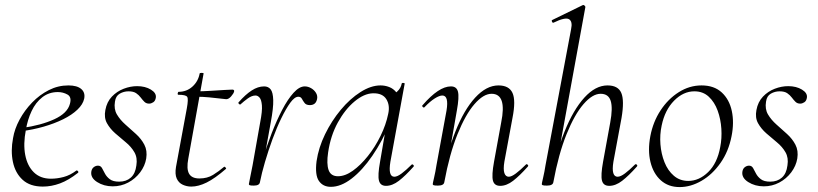

<svg xmlns="http://www.w3.org/2000/svg" viewBox="-20 -746 3322 780"><path d="M154 12Q102 12 72 -15.5Q42 -43 32.5 -88Q23 -133 33 -185Q39 -222 59.5 -260Q80 -298 110.5 -329.5Q141 -361 178.5 -380Q216 -399 258 -399Q293 -399 310 -384.5Q327 -370 322 -345Q317 -322 294.5 -300.5Q272 -279 236.5 -261.5Q201 -244 157.5 -231.5Q114 -219 67 -213L69 -226Q147 -237 200.5 -261.5Q254 -286 264 -324Q272 -352 254 -362Q236 -372 215 -372Q179 -372 152 -351Q125 -330 108.5 -295Q92 -260 85 -218Q74 -161 82.5 -116.5Q91 -72 117.5 -46Q144 -20 187 -20Q212 -20 238.5 -27Q265 -34 290 -53Q293 -55 296.5 -51Q300 -47 297 -44Q259 -14 224 -1Q189 12 154 12Z M438 11Q402 11 374.5 -6.5Q347 -24 351 -49Q353 -61 361 -67Q369 -73 378 -73Q389 -73 394.5 -63Q400 -53 406.5 -40.5Q413 -28 426 -18Q439 -8 464 -8Q493 -8 511.5 -24.5Q530 -41 534 -74Q539 -105 526 -127.5Q513 -150 491 -168Q469 -186 448 -204.5Q427 -223 414.5 -245.5Q402 -268 408 -299Q414 -332 434.5 -353.5Q455 -375 482.5 -385.5Q510 -396 537 -396Q570 -396 593 -382Q616 -368 613 -349Q611 -336 602.5 -330.5Q594 -325 586 -325Q574 -325 566.5 -332.5Q559 -340 551.5 -350Q544 -360 533 -367.5Q522 -375 502 -375Q483 -375 466.5 -365.5Q450 -356 447 -333Q442 -303 455 -281Q468 -259 489.5 -240Q511 -221 532.5 -201.5Q554 -182 566.5 -158Q579 -134 574 -102Q569 -72 549.5 -46Q530 -20 501 -4.5Q472 11 438 11Z M757 12Q739 12 722.5 4.5Q706 -3 698 -20.5Q690 -38 695 -68L739 -306Q746 -344 740.5 -352.5Q735 -361 705 -361Q701 -361 702 -367Q703 -373 706 -373Q738 -373 761.5 -394Q785 -415 791 -447Q791 -450 799.5 -450Q808 -450 807 -447L745 -102Q737 -60 748 -40.5Q759 -21 790 -21Q822 -21 845.5 -35.5Q869 -50 890 -68Q892 -70 896 -66Q900 -62 898 -60Q853 -21 819.5 -4.5Q786 12 757 12ZM899 -343Q896 -343 876 -345.5Q856 -348 829.5 -350.5Q803 -353 779 -353L781 -375Q804 -375 835 -377Q866 -379 892 -380.5Q918 -382 924 -382Q928 -382 930 -380Q932 -378 931 -374Q929 -366 919 -354.5Q909 -343 899 -343Z M1036 -6 1026 -7Q1034 -50 1049 -102Q1064 -154 1084 -205.5Q1104 -257 1126.5 -300Q1149 -343 1172.5 -369Q1196 -395 1218 -395Q1231 -395 1243.5 -388Q1256 -381 1263.5 -369Q1271 -357 1268 -343Q1265 -330 1257.5 -324.5Q1250 -319 1239 -319Q1224 -319 1217.5 -327.5Q1211 -336 1206.5 -344.5Q1202 -353 1192 -353Q1177 -353 1159.5 -329Q1142 -305 1123 -266Q1104 -227 1087 -180.5Q1070 -134 1056.5 -88Q1043 -42 1036 -6ZM1011 8Q998 8 994.5 6.5Q991 5 991 2Q991 -1 996.5 -26.5Q1002 -52 1006 -74L1037 -249Q1046 -295 1044 -318Q1042 -341 1034.5 -349.5Q1027 -358 1018 -358Q1003 -358 986.5 -346Q970 -334 957 -322Q955 -320 951 -323.5Q947 -327 949 -330Q977 -362 1002.5 -378.5Q1028 -395 1053 -395Q1070 -395 1079.5 -383Q1089 -371 1090 -339.5Q1091 -308 1080 -249L1036 -6Q1034 8 1011 8Z M1324 13Q1292 13 1275.5 -11Q1259 -35 1266 -91Q1274 -146 1300.5 -200.5Q1327 -255 1364.5 -300Q1402 -345 1444.5 -372Q1487 -399 1526 -399Q1544 -399 1561 -392.5Q1578 -386 1590 -371Q1602 -356 1604 -332L1566 -357Q1577 -359 1593 -373.5Q1609 -388 1612 -407Q1614 -410 1619.5 -409Q1625 -408 1624 -406L1566 -89Q1556 -28 1582 -28Q1594 -28 1612 -41.5Q1630 -55 1652 -77Q1655 -80 1659 -76Q1663 -72 1660 -69Q1627 -32 1600.5 -11.5Q1574 9 1548 9Q1525 9 1519.5 -12.5Q1514 -34 1524 -89L1548 -229L1564 -246Q1533 -172 1492.5 -113Q1452 -54 1408.5 -20.5Q1365 13 1324 13ZM1353 -30Q1382 -30 1413.5 -52.5Q1445 -75 1474.5 -112Q1504 -149 1526 -194Q1548 -239 1557 -283Q1565 -318 1549.5 -343Q1534 -368 1495 -367Q1459 -366 1420.5 -334Q1382 -302 1352.5 -248.5Q1323 -195 1313 -127Q1306 -80 1315 -55Q1324 -30 1353 -30Z M2012 9Q1988 9 1982.5 -12.5Q1977 -34 1987 -89L2016 -248Q2040 -365 1977 -365Q1944 -365 1907.5 -323Q1871 -281 1838.5 -200.5Q1806 -120 1785 -6L1774 -7Q1795 -123 1830 -211.5Q1865 -300 1910.5 -349.5Q1956 -399 2005 -399Q2048 -399 2062 -368.5Q2076 -338 2062 -267L2029 -89Q2024 -58 2029 -43Q2034 -28 2047 -28Q2058 -28 2076 -41.5Q2094 -55 2116 -77Q2119 -81 2123.5 -77Q2128 -73 2124 -69Q2091 -32 2064.5 -11.5Q2038 9 2012 9ZM1759 8Q1746 8 1742 6.5Q1738 5 1738 2Q1738 -1 1743.5 -24.5Q1749 -48 1753 -74L1794 -297Q1804 -358 1777 -358Q1765 -358 1746 -346Q1727 -334 1705 -311Q1702 -307 1697.5 -311.5Q1693 -316 1697 -319Q1730 -357 1758.5 -376Q1787 -395 1812 -395Q1835 -395 1840.5 -373.5Q1846 -352 1836 -297L1785 -6Q1783 8 1759 8Z M2202 8Q2189 8 2185 6.5Q2181 5 2181 2Q2181 -1 2186.5 -24.5Q2192 -48 2196 -74L2300 -627Q2307 -659 2291.5 -668Q2276 -677 2229 -654Q2225 -652 2222.5 -658Q2220 -664 2224 -665L2347 -725Q2351 -727 2355 -723Q2359 -719 2358 -717L2228 -6Q2226 8 2202 8ZM2455 9Q2431 9 2425.5 -12.5Q2420 -34 2430 -89L2459 -248Q2470 -307 2461 -336Q2452 -365 2420 -365Q2387 -365 2350.5 -323Q2314 -281 2281.5 -200.5Q2249 -120 2228 -6L2217 -7Q2238 -123 2273.5 -211.5Q2309 -300 2354 -349.5Q2399 -399 2448 -399Q2491 -399 2504 -368.5Q2517 -338 2505 -267L2472 -89Q2467 -58 2471.5 -43Q2476 -28 2489 -28Q2501 -28 2519 -41.5Q2537 -55 2559 -77Q2563 -81 2567 -77Q2571 -73 2567 -69Q2534 -32 2507.5 -11.5Q2481 9 2455 9Z M2741 14Q2695 14 2664.5 -13.5Q2634 -41 2622.5 -88Q2611 -135 2622 -193Q2633 -251 2663.5 -297.5Q2694 -344 2737.5 -371.5Q2781 -399 2830 -399Q2881 -399 2912 -370.5Q2943 -342 2953 -295Q2963 -248 2952 -193Q2940 -131 2907 -84Q2874 -37 2830 -11.5Q2786 14 2741 14ZM2776 -11Q2820 -11 2857 -47Q2894 -83 2906 -149Q2913 -184 2910.5 -223Q2908 -262 2895.5 -296.5Q2883 -331 2859.5 -353Q2836 -375 2801 -375Q2756 -375 2718.5 -337Q2681 -299 2668 -236Q2660 -199 2663 -160Q2666 -121 2679.5 -87Q2693 -53 2717.5 -32Q2742 -11 2776 -11Z M3083 11Q3047 11 3019.5 -6.5Q2992 -24 2996 -49Q2998 -61 3006 -67Q3014 -73 3023 -73Q3034 -73 3039.5 -63Q3045 -53 3051.5 -40.5Q3058 -28 3071 -18Q3084 -8 3109 -8Q3138 -8 3156.5 -24.5Q3175 -41 3179 -74Q3184 -105 3171 -127.5Q3158 -150 3136 -168Q3114 -186 3093 -204.5Q3072 -223 3059.5 -245.5Q3047 -268 3053 -299Q3059 -332 3079.5 -353.5Q3100 -375 3127.5 -385.5Q3155 -396 3182 -396Q3215 -396 3238 -382Q3261 -368 3258 -349Q3256 -336 3247.5 -330.5Q3239 -325 3231 -325Q3219 -325 3211.5 -332.5Q3204 -340 3196.5 -350Q3189 -360 3178 -367.5Q3167 -375 3147 -375Q3128 -375 3111.5 -365.5Q3095 -356 3092 -333Q3087 -303 3100 -281Q3113 -259 3134.5 -240Q3156 -221 3177.5 -201.5Q3199 -182 3211.5 -158Q3224 -134 3219 -102Q3214 -72 3194.5 -46Q3175 -20 3146 -4.5Q3117 11 3083 11Z"/></svg>

Font: Cormorant Garamond Light Light
Style: Italic
Weight: 300
Italic angle: -10°
Version: Version 4.001